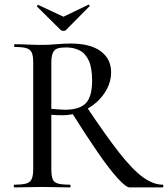

<svg xmlns="http://www.w3.org/2000/svg" viewBox="-20 -818 733 838"><path d="M546 0Q530 0 493.5 -40Q457 -80 406 -154Q355 -228 291 -330L358 -352Q442 -226 500.5 -151.5Q559 -77 604 -44.5Q649 -12 690 -12Q693 -12 693 -6Q693 0 690 0Q634 0 598.5 0Q563 0 546 0ZM288 -628Q374 -628 419.5 -594.5Q465 -561 465 -502Q465 -465 447.5 -431Q430 -397 400.5 -371Q371 -345 332.5 -330Q294 -315 253 -315Q241 -315 228 -315.5Q215 -316 204 -317V-81Q204 -52 209.5 -37Q215 -22 232.5 -17Q250 -12 285 -12Q288 -12 288 -6Q288 0 285 0Q260 0 230 -1Q200 -2 164 -2Q130 -2 99 -1Q68 0 43 0Q40 0 40 -6Q40 -12 43 -12Q77 -12 94.5 -17Q112 -22 118.5 -37Q125 -52 125 -81V-544Q125 -573 119 -587.5Q113 -602 96 -607.5Q79 -613 44 -613Q42 -613 42 -619Q42 -625 44 -625Q69 -625 99.5 -623.5Q130 -622 164 -622Q191 -622 226 -625Q261 -628 288 -628ZM382 -466Q382 -523 367 -554.5Q352 -586 326.5 -598.5Q301 -611 269 -611Q245 -611 231 -606.5Q217 -602 210.5 -587Q204 -572 204 -542V-343Q218 -342 234.5 -340.5Q251 -339 263 -339Q327 -339 354.5 -367.5Q382 -396 382 -466ZM245 -687 142 -789Q140 -792 143.5 -795Q147 -798 148 -796L257 -745L365 -797Q367 -799 370 -795.5Q373 -792 370 -790L268 -687Q264 -683 257 -683Q250 -683 245 -687Z"/></svg>

Font: Cormorant Medium
Style: Regular
Weight: 500
Designer: Christian Thalmann (Catharsis Fonts)
Foundry: Catharsis Fonts
Version: Version 4.000